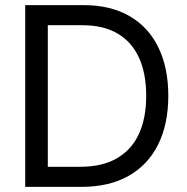

<svg xmlns="http://www.w3.org/2000/svg" viewBox="-20 -727 726 747"><path d="M127 0H297.9C368.8 0 429.5 -14.2 480 -42.5C530.4 -70.8 568.8 -111.5 595.2 -164.6C621.6 -217.6 634.8 -280.9 634.8 -354.5C634.8 -427.4 621.7 -490.4 595.7 -543.5C569.7 -596.5 532.1 -637 482.9 -665C433.8 -693 375 -707 306.6 -707H123V-628.9H300.8C355.5 -628.9 401.2 -618 438 -596.2C474.8 -574.4 502.4 -543 521 -502C539.6 -460.9 548.8 -411.8 548.8 -354.5C548.8 -296.5 539.4 -247.1 520.5 -206.1C501.6 -165 473.1 -133.5 435.1 -111.3C397 -89.2 349.3 -78.1 292 -78.1H127ZM166 0V-707H78.1V0Z"/></svg>

Font: Pretendard Variable
Style: Regular
Weight: 400
Designer: Base glyphs from Inter by Rasmus Andersson; Hangeul glyphs from Noto Sans CJK(Source Han Sans) by Jang Soo-young and Kan
Foundry: Kil Hyung-jin
Version: Version 1.309;Glyphs 3.2 (3225)